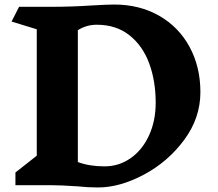

<svg xmlns="http://www.w3.org/2000/svg" viewBox="-20 -816 960 846"><path d="M863 -410Q863 -296 791.5 -199.5Q720 -103 614 -46.5Q508 10 412 10Q366 10 321 5Q246 0 206 0H48V-56L142 -130V-687L31 -721L64 -786H205Q297 -786 385 -792Q453 -796 483 -796Q595 -796 681.5 -746.5Q768 -697 815.5 -609Q863 -521 863 -410ZM666 -363Q666 -459 637.5 -536.5Q609 -614 550.5 -660.5Q492 -707 406 -707Q361 -707 323 -683V-102Q374 -83 440 -83H441Q504 -83 555.5 -119Q607 -155 636.5 -219Q666 -283 666 -363Z"/></svg>

Font: Inknut Antiqua
Style: Bold
Weight: 700
Designer: Claus Eggers Sørensen
Foundry: Claus Eggers Sørensen
Version: Version 1.003; ttfautohint (v1.8.2) -l 8 -r 50 -G 200 -x 14 